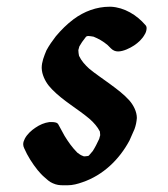

<svg xmlns="http://www.w3.org/2000/svg" viewBox="-20 -539 500 571"><path d="M306 -519C267 -519 230 -505 199 -482C179 -467 162 -450 146 -431C136 -418 126 -404 118 -389C111 -372 104 -355 104 -337C104 -332 105 -327 106 -322C111 -303 121 -287 135 -273C169 -238 212 -215 248 -184C259 -174 270 -162 277 -148C277 -145 278 -141 278 -137L275 -126C269 -113 263 -101 256 -90L244 -76C243 -76 242 -75 241 -75C238 -75 235 -74 232 -74C230 -74 228 -74 227 -75C221 -77 215 -81 210 -85C195 -100 183 -117 172 -135L154 -168C151 -175 142 -176 134 -176H127C112 -174 98 -168 85 -159C73 -151 61 -140 54 -127C51 -121 49 -116 49 -110C49 -106 50 -102 52 -98C62 -75 76 -53 92 -33C98 -26 104 -19 111 -13C119 -6 127 2 137 6C148 11 157 12 168 12H181C196 12 211 8 225 3C287 -18 335 -65 365 -121L380 -155C384 -166 386 -176 387 -188C387 -207 377 -226 365 -240C349 -258 329 -273 310 -287L306 -290C286 -305 264 -319 245 -335C233 -346 222 -358 215 -373C214 -379 213 -384 213 -390L216 -401L224 -414L236 -430C238 -431 240 -432 242 -432C244 -432 253 -431 258 -430C273 -424 287 -416 300 -405L310 -395C316 -389 323 -386 331 -386C347 -386 367 -396 379 -404C391 -412 403 -423 410 -436C413 -440 416 -448 416 -455C416 -459 415 -462 412 -465C387 -494 350 -517 310 -519Z"/></svg>

Font: Petaluma Script
Style: Regular
Weight: 400
Designer: Daniel Spreadbury
Foundry: Steinberg Media Technologies GmbH
Version: Version 1.10